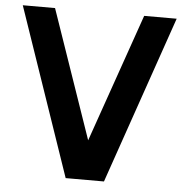

<svg xmlns="http://www.w3.org/2000/svg" viewBox="-52 -773 792 824"><g transform="rotate(5 344.0 -361.5)"><path d="M676 -723H536L343 -170L152 -723H13L261 0H426Z"/></g></svg>

Font: United Sans
Style: Bold
Weight: 700
Designer: Pablo Impallari, Rodrigo Fuenzalida (Modified by Dan O. Williams)
Version: Version 1.000;PS 001.000;hotconv 1.0.88;makeotf.lib2.5.64775